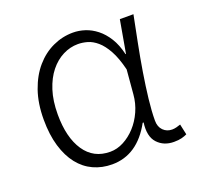

<svg xmlns="http://www.w3.org/2000/svg" viewBox="-103 -659 808 783"><g transform="rotate(-20 301.0 -267.0)"><path d="M257 13Q213 13 176 -4Q139 -21 112.5 -54.5Q86 -88 71 -138Q56 -188 56 -254Q56 -324 75 -378.5Q94 -433 126.5 -470.5Q159 -508 201 -527.5Q243 -547 289 -547Q315 -547 341 -538.5Q367 -530 390.5 -511.5Q414 -493 432.5 -463.5Q451 -434 461 -391H463L488 -533H547Q536 -478 524 -417.5Q512 -357 502.5 -298.5Q493 -240 487 -187.5Q481 -135 481 -95Q481 -68 496.5 -52.5Q512 -37 535 -37Q544 -37 554 -39.5Q564 -42 572 -45L582 1Q572 6 558.5 9.5Q545 13 525 13Q481 13 454 -16Q427 -45 435 -104H431Q367 13 257 13ZM267 -38Q297 -38 325.5 -53Q354 -68 377.5 -93.5Q401 -119 416.5 -153.5Q432 -188 435 -226L444 -331Q431 -384 413 -416.5Q395 -449 374.5 -466.5Q354 -484 333 -490Q312 -496 292 -496Q258 -496 226.5 -480Q195 -464 170.5 -433.5Q146 -403 131.5 -358Q117 -313 117 -254Q117 -154 156 -96Q195 -38 267 -38Z"/></g></svg>

Font: Kinto Sans Light
Style: Regular
Weight: 300
Designer: Authors: Ryoko NISHIZUKA  (kana & ideographs); Paul D. Hunt (Latin, Greek & Cyrillic); Wenlong ZHANG  (bopomofo); Sandol
Foundry: Adobe Systems Incorporated, ookami Inc.
Version: Version 0.001